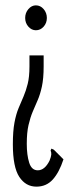

<svg xmlns="http://www.w3.org/2000/svg" viewBox="-20 -574 290 717"><path d="M114 -554Q131 -554 143 -540Q155 -526 155 -507Q155 -488 143 -474.5Q131 -461 114 -461Q98 -461 86 -474.5Q74 -488 74 -507Q74 -526 86 -540Q98 -554 114 -554ZM143 -326Q143 -281 136.5 -251Q130 -221 120.5 -199.5Q111 -178 102 -156.5Q93 -135 86.5 -107Q80 -79 80 -37Q80 5 89 33.5Q98 62 121 62Q147 62 165 26Q171 11 171.5 3Q172 -5 169 -12L172 -19L181 -15L217 21Q201 70 177 96.5Q153 123 116 123Q76 123 52 86.5Q28 50 28 -35Q28 -84 34 -116Q40 -148 49.5 -170.5Q59 -193 68 -214Q77 -235 83.5 -261Q90 -287 90 -326V-367H143Z"/></svg>

Font: Inconsolata UltraCondensed Medium
Style: Regular
Weight: 500
Width: 1
Monospace: yes
Designer: Raph Levien, Cyreal, Brenton Simpson
Foundry: Raph Levien, Cyreal, Google
Version: Version 3.001; ttfautohint (v1.8.2.53-6de2)